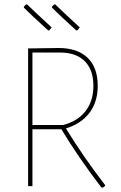

<svg xmlns="http://www.w3.org/2000/svg" viewBox="-20 -861 558 888"><path d="M219 -734 208 -721 203 -720Q126 -790 91 -825L90 -830L100 -840L105 -841Q128 -818 219 -734ZM349 -734 338 -721 333 -720Q256 -790 221 -825L220 -830L230 -840L235 -841Q258 -818 349 -734ZM251 -639Q338 -639 385 -594Q432 -549 432 -464Q432 -390 394 -339.5Q356 -289 285 -267Q363 -139 466 -5V-1Q461 4 454 7L448 5Q341 -135 264 -263H130V0H110V-637ZM258 -618H130V-283H272Q339 -300 375.5 -347Q412 -394 412 -464Q412 -538 372 -578Q332 -618 258 -618Z"/></svg>

Font: Alegreya Sans SC Thin
Style: Regular
Weight: 100
Designer: Juan Pablo del Peral
Foundry: Huerta Tipografica
Version: Version 2.007